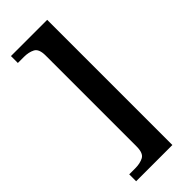

<svg xmlns="http://www.w3.org/2000/svg" viewBox="-285 -798 963 963"><g transform="rotate(-45 197.0 -316.0)"><path d="M37 128V79H80Q114 79 138 66.5Q162 54 162 7V-639Q162 -686 138 -698.5Q114 -711 80 -711H37V-760H294V128Z"/></g></svg>

Font: Noto Serif Thai SemiBold
Style: Regular
Weight: 600
Designer: Monotype Design Team
Foundry: Monotype Imaging Inc.
Version: Version 2.001; ttfautohint (v1.8.4.7-5d5b)